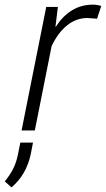

<svg xmlns="http://www.w3.org/2000/svg" viewBox="-60 -558 453 821"><path d="M355 -478 314 -481Q265.6 -481 226.3 -449Q187 -417 160.6 -360.4L88.9 0H32.2L137.7 -528.3H187.5L177.2 -444.3L178.7 -443.8Q208 -489.3 247.6 -513.7Q287.1 -538.1 337.4 -538.1Q347.2 -538.1 357.2 -536.4Q367.2 -534.7 373 -532.7ZM71.3 102.1Q62 145.5 41.5 180.9Q21 216.3 -10.7 243.2L-39.6 217.8Q-16.6 189.5 -3.4 163.1Q9.8 136.7 16.6 103L26.9 51.8H81.1Z"/></svg>

Font: Franko
Style: Light Italic
Weight: 300
Designer: Google
Version: Version 1.200310; 2013